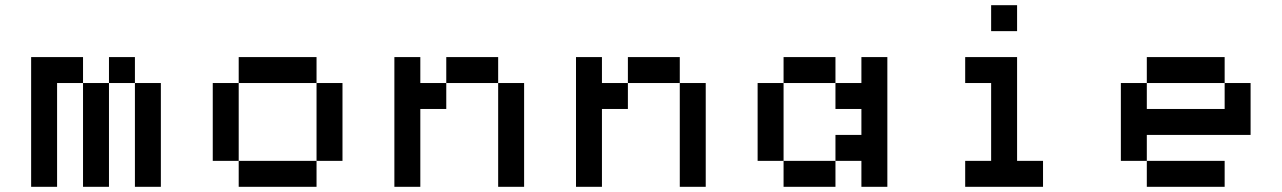

<svg xmlns="http://www.w3.org/2000/svg" viewBox="-20 -720 4940 740"><path d="M300 -500H100V0H200V-400H300ZM300 0H400V-400H300ZM400 -400H500V-500H400ZM500 0H600V-400H500Z M1200 -500H900V-400H1200ZM800 -100H900V-400H800ZM900 0H1200V-100H900ZM1200 -100H1300V-400H1200Z M1600 -500H1500V0H1600V-300H1700V-400H1600ZM1700 -400H1900V-500H1700ZM1900 0H2000V-400H1900Z M2300 -500H2200V0H2300V-300H2400V-400H2300ZM2400 -400H2600V-500H2400ZM2600 0H2700V-400H2600Z M3000 -400H2900V-100H3000ZM3000 0H3200V-100H3000ZM3000 -400H3200V-500H3000ZM3200 -100H3300V0H3400V-500H3300V-400H3200V-300H3300V-200H3200Z M3900 -700H3800V-600H3900ZM3700 0H4000V-100H3900V-500H3700V-400H3800V-100H3700Z M4700 -500H4400V-400H4700ZM4300 -100H4400V-200H4800V-400H4700V-300H4400V-400H4300ZM4400 0H4700V-100H4400Z"/></svg>

Font: FT88
Style: Regular
Weight: 400
Designer: Ange Degheest & Mandy Elbé
Foundry: Velvetyne Type Foundry
Version: Version 1.000;FEAKit 1.0